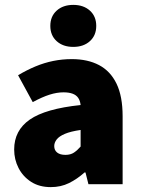

<svg xmlns="http://www.w3.org/2000/svg" viewBox="-20 -754 576 786"><path d="M188 12Q141 12 107.5 -9.5Q74 -31 56 -66Q38 -101 38 -142Q38 -220 102 -264.5Q166 -309 310 -324Q308 -342 300 -353.5Q292 -365 277 -370.5Q262 -376 240 -376Q213 -376 183 -366.5Q153 -357 114 -336L54 -446Q89 -467 125 -482Q161 -497 198 -504.5Q235 -512 274 -512Q339 -512 385.5 -487.5Q432 -463 457 -411.5Q482 -360 482 -278V0H342L330 -48H326Q296 -21 262.5 -4.5Q229 12 188 12ZM248 -120Q269 -120 283 -129.5Q297 -139 310 -154V-222Q269 -216 245.5 -206Q222 -196 212 -183Q202 -170 202 -156Q202 -139 214 -129.5Q226 -120 248 -120ZM280 -562Q238 -562 212 -585.5Q186 -609 186 -648Q186 -687 212 -710.5Q238 -734 280 -734Q322 -734 348 -710.5Q374 -687 374 -648Q374 -609 348 -585.5Q322 -562 280 -562Z"/></svg>

Font: Source Sans 3 Black
Style: Regular
Weight: 900
Designer: Paul D. Hunt
Foundry: Adobe
Version: Version 3.046;hotconv 1.0.118;makeotfexe 2.5.65603